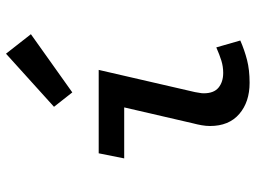

<svg xmlns="http://www.w3.org/2000/svg" viewBox="-126 -714 852 640"><g transform="rotate(-90 300.0 -394.0)"><path d="M344 12Q280 12 240 -22.5Q200 -57 200 -120Q200 -133 202.5 -147.5Q205 -162 209 -177L262 -406H92L109 -491H387L313 -170Q312 -162 310.5 -155Q309 -148 309 -141Q309 -107 328 -91.5Q347 -76 377 -76Q398 -76 417.5 -82Q437 -88 462 -99L485 -19Q453 -5 420 3.5Q387 12 344 12ZM312 -579 264 -640 441 -800 506 -717Z"/></g></svg>

Font: Source Code Pro ExtraLight SemiBold
Style: Italic
Weight: 600
Italic angle: -11°
Monospace: yes
Version: Version 1.016;hotconv 1.0.116;makeotfexe 2.5.65601